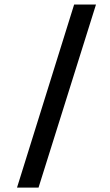

<svg xmlns="http://www.w3.org/2000/svg" viewBox="-20 -757 488 852"><path d="M55.5 75.5 309 -737H406L151 75.5Z"/></svg>

Font: Karla Medium
Style: Regular
Weight: 500
Designer: Jonathan Pinhorn
Version: Version 2.001